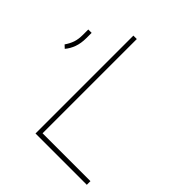

<svg xmlns="http://www.w3.org/2000/svg" viewBox="-310 -849 986 986"><g transform="rotate(45 183.0 -355.5)"><path d="M124 -26.4H471.7V0H99.1V-710.9H124ZM-86.9 -530.8V-569.3H-62.5V-531.7Q-62.5 -493.2 -73.2 -463.9Q-84 -434.6 -102.1 -413.6L-118.7 -429.2Q-102.5 -452.6 -94.7 -475.8Q-86.9 -499 -86.9 -530.8Z"/></g></svg>

Font: Robert Sans Thin
Style: Regular
Weight: 100
Designer: Christian Robertson (extended by Adam Twardoch)
Foundry: Google
Version: Version 12.135;April 2, 2019;FontCreator 11.5.0.2425 64-bit;